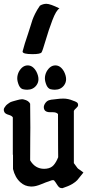

<svg xmlns="http://www.w3.org/2000/svg" viewBox="-23 -988 471 1017"><path d="M292 -943.4Q274.4 -933.6 254.4 -880.9Q234.4 -828.1 218.3 -772.9Q202.1 -717.8 197.3 -710.9Q191.4 -701.2 149.4 -701.2Q96.7 -701.2 96.7 -714.8V-715.8Q106.4 -753.9 125 -807.6Q130.9 -824.2 137.7 -847.2Q144.5 -870.1 148.9 -882.8Q153.3 -895.5 163.1 -915.5Q172.9 -935.5 188.5 -958Q205.1 -967.8 222.7 -967.8Q243.2 -967.8 292 -943.4ZM244.1 -515.6Q231.4 -519.5 223.6 -536.1Q214.8 -556.6 214.8 -573.2Q214.8 -590.8 223.6 -608.4Q242.2 -641.6 270.5 -641.6Q297.9 -641.6 316.4 -608.4Q327.1 -586.9 327.1 -568.4Q327.1 -550.8 316.4 -536.1Q298.8 -512.7 267.6 -512.7Q255.9 -512.7 244.1 -515.6ZM97.7 -515.6Q85 -519.5 77.1 -536.1Q68.4 -556.6 68.4 -573.2Q68.4 -590.8 77.1 -608.4Q95.7 -641.6 124 -641.6Q151.4 -641.6 169.9 -608.4Q180.7 -586.9 180.7 -568.4Q180.7 -550.8 169.9 -536.1Q152.3 -512.7 121.1 -512.7Q109.4 -512.7 97.7 -515.6ZM418.9 -74.2Q394.5 -43 386.2 -33.7Q377.9 -24.4 359.4 -13.2Q340.8 -2 307.6 8.8Q296.9 8.8 291 4.4Q285.2 0 277.8 -12.2Q270.5 -24.4 262.7 -33.2Q255.9 -34.2 253.4 -33.7Q251 -33.2 244.6 -30.8Q238.3 -28.3 235.4 -27.3Q224.6 -24.4 195.3 -12.2Q166 0 145.5 0H140.6Q108.4 -1 85 -22.5Q56.6 -47.9 45.9 -92.8V-172.9Q45.9 -167 44.9 -167V-366.2Q40 -375 22.5 -379.9Q4.9 -384.8 0 -394.5Q-5.9 -407.2 0 -417Q3.9 -423.8 8.3 -428.7Q12.7 -433.6 19 -438Q25.4 -442.4 28.8 -444.8Q32.2 -447.3 41.5 -450.2Q50.8 -453.1 53.2 -453.6Q55.7 -454.1 67.4 -457.5Q79.1 -460.9 81.1 -460.9Q94.7 -463.9 103.5 -460.9Q128.9 -455.1 136.7 -438.5Q137.7 -368.2 137.7 -311.5Q137.7 -300.8 137.2 -258.8Q136.7 -216.8 136.7 -138.7Q163.1 -93.8 210.9 -93.8Q219.7 -93.8 223.6 -94.7Q247.1 -97.7 260.7 -112.8Q274.4 -127.9 285.2 -155.3Q285.2 -196.3 284.7 -210Q284.2 -223.6 284.2 -383.8Q276.4 -393.6 256.8 -393.6H242.2Q220.7 -393.6 212.9 -405.3Q209 -412.1 209 -419.9Q209 -431.6 218.8 -444.3Q222.7 -449.2 227.5 -452.6Q232.4 -456.1 238.3 -457.5Q244.1 -459 248.5 -460Q252.9 -460.9 261.7 -461.4Q270.5 -461.9 274.4 -462.9Q294.9 -465.8 312.5 -465.8Q337.9 -465.8 363.3 -455.1Q364.3 -454.1 368.2 -453.1Q372.1 -452.1 374 -451.2Q376 -450.2 378.9 -448.7Q381.8 -447.3 383.3 -446.3Q384.8 -445.3 386.7 -443.4Q388.7 -441.4 389.6 -439Q390.6 -436.5 390.6 -433.6V-430.7Q390.6 -423.8 380.4 -415Q370.1 -406.2 368.2 -400.4V-124Q384.8 -101.6 387.2 -98.1Q389.6 -94.7 398.9 -88.9Q408.2 -83 418.9 -74.2Z"/></svg>

Font: LPEducational
Style: Medium
Weight: 500
Designer: Based on Essays1743, by John Stracke, which says:

Based on the typeface in a 1743 English translation of the essays of 
Version: Version 001.204